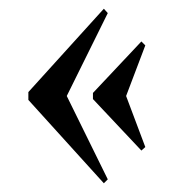

<svg xmlns="http://www.w3.org/2000/svg" viewBox="-20 -490 405 440"><path d="M193 -277 304 -395 313 -386 269 -270 313 -153 304 -145 193 -263ZM218 -470 227 -460 133 -270 227 -79 218 -70 45 -261V-279Z"/></svg>

Font: Prata
Style: Regular
Weight: 400
Designer: Cyreal (www.cyreal.org)
Foundry: Cyreal (www.cyreal.org)
Version: Version 1.010